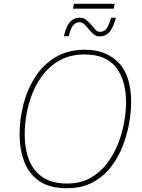

<svg xmlns="http://www.w3.org/2000/svg" viewBox="-20 -989 756 1019"><path d="M367 -943 373 -969H589L583 -943ZM319 -797Q330 -846 350 -870.5Q370 -895 404 -895Q423 -895 437.5 -883.5Q452 -872 464 -857.5Q476 -843 487 -831.5Q498 -820 510 -820Q530 -820 543 -834.5Q556 -849 570 -895H595Q583 -848 563.5 -822Q544 -796 507 -796Q490 -796 476.5 -807.5Q463 -819 451.5 -833.5Q440 -848 428 -859.5Q416 -871 401 -871Q383 -871 369.5 -856.5Q356 -842 345 -797ZM334 10Q242 10 187 -29Q132 -68 108 -133Q84 -198 84 -276Q84 -358 105 -438Q126 -518 168.5 -583Q211 -648 276.5 -686.5Q342 -725 431 -725Q542 -725 609 -657Q676 -589 676 -446Q676 -399 666 -339Q656 -279 633 -218Q610 -157 571 -105.5Q532 -54 473.5 -22Q415 10 334 10ZM335 -15Q406 -15 458.5 -44Q511 -73 547.5 -121Q584 -169 606.5 -226Q629 -283 639 -340.5Q649 -398 649 -445Q649 -563 595.5 -631.5Q542 -700 429 -700Q358 -700 305 -673Q252 -646 215 -601Q178 -556 155 -500.5Q132 -445 121.5 -387Q111 -329 111 -277Q111 -200 134 -141Q157 -82 206.5 -48.5Q256 -15 335 -15Z"/></svg>

Font: Noto Sans Thin
Style: Italic
Weight: 100
Italic angle: -12°
Designer: Monotype Design Team
Foundry: Monotype Imaging Inc.
Version: Version 2.013; ttfautohint (v1.8.4.7-5d5b)